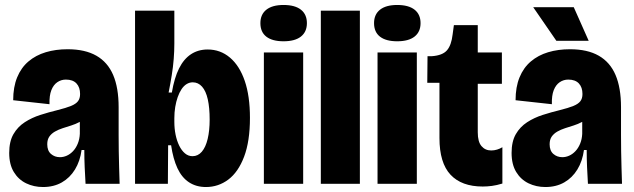

<svg xmlns="http://www.w3.org/2000/svg" viewBox="-20 -739 2548 772"><path d="M153 13Q116 13 85 -2Q54 -17 35.5 -47.5Q17 -78 17 -124Q17 -170 34 -199.5Q51 -229 79.5 -247.5Q108 -266 142.5 -277Q177 -288 210 -296Q246 -305 265.5 -313Q285 -321 293.5 -332Q302 -343 302 -361Q302 -388 287.5 -403.5Q273 -419 245 -419Q226 -419 210.5 -408.5Q195 -398 186.5 -376.5Q178 -355 179 -320L33 -336Q33 -389 49 -428Q65 -467 94.5 -492Q124 -517 164 -529Q204 -541 252 -541Q322 -541 367.5 -515Q413 -489 435 -437.5Q457 -386 457 -308V-196Q457 -164 457.5 -131Q458 -98 459 -65Q460 -32 461 0H324Q322 -33 320.5 -66.5Q319 -100 319 -136H308Q302 -91 281.5 -57.5Q261 -24 228.5 -5.5Q196 13 153 13ZM221 -107Q235 -107 248.5 -113Q262 -119 273.5 -131Q285 -143 292.5 -161Q300 -179 301 -201V-264L326 -269Q316 -257 300 -248.5Q284 -240 266.5 -234.5Q249 -229 232 -223.5Q215 -218 201 -210Q187 -202 178.5 -190Q170 -178 170 -159Q170 -133 185 -120Q200 -107 221 -107Z M808 13Q769 13 740 -6Q711 -25 693.5 -62.5Q676 -100 668 -155H656L655 0H523V-231V-696H681V-564Q681 -534 678.5 -502Q676 -470 670.5 -436Q665 -402 658 -367H671Q681 -426 700 -464Q719 -502 748 -521Q777 -540 815 -540Q866 -540 904.5 -507.5Q943 -475 964 -414Q985 -353 985 -265Q985 -171 961.5 -109Q938 -47 898 -17Q858 13 808 13ZM754 -111Q776 -111 791.5 -129Q807 -147 815 -180.5Q823 -214 823 -258Q823 -306 815.5 -339.5Q808 -373 792.5 -390.5Q777 -408 755 -408Q742 -408 730.5 -401Q719 -394 710 -380.5Q701 -367 694.5 -348.5Q688 -330 684.5 -308.5Q681 -287 681 -264V-249Q681 -222 686 -197.5Q691 -173 700.5 -153.5Q710 -134 723.5 -122.5Q737 -111 754 -111Z M1041 0V-528H1199V0ZM1120 -573Q1075 -573 1051 -591.5Q1027 -610 1027 -646Q1027 -681 1051 -700Q1075 -719 1120 -719Q1166 -719 1190 -700Q1214 -681 1214 -646Q1214 -611 1190 -592Q1166 -573 1120 -573Z M1270 0V-696H1427V0Z M1498 0V-528H1656V0ZM1577 -573Q1532 -573 1508 -591.5Q1484 -610 1484 -646Q1484 -681 1508 -700Q1532 -719 1577 -719Q1623 -719 1647 -700Q1671 -681 1671 -646Q1671 -611 1647 -592Q1623 -573 1577 -573Z M1921 11Q1836 11 1791.5 -36.5Q1747 -84 1747 -184V-406H1698L1699 -513H1716Q1759 -516 1777 -536.5Q1795 -557 1800 -601L1805 -638H1901V-528H1998V-402H1901V-207Q1901 -169 1916 -151.5Q1931 -134 1955 -134Q1967 -134 1978.5 -137.5Q1990 -141 2000 -147V-1Q1977 6 1958 8.5Q1939 11 1921 11Z M2173 13Q2136 13 2105 -2Q2074 -17 2055.5 -47.5Q2037 -78 2037 -124Q2037 -170 2054 -199.5Q2071 -229 2099.5 -247.5Q2128 -266 2162.5 -277Q2197 -288 2230 -296Q2266 -305 2285.5 -313Q2305 -321 2313.5 -332Q2322 -343 2322 -361Q2322 -388 2307.5 -403.5Q2293 -419 2265 -419Q2246 -419 2230.5 -408.5Q2215 -398 2206.5 -376.5Q2198 -355 2199 -320L2053 -336Q2053 -389 2069 -428Q2085 -467 2114.5 -492Q2144 -517 2184 -529Q2224 -541 2272 -541Q2342 -541 2387.5 -515Q2433 -489 2455 -437.5Q2477 -386 2477 -308V-196Q2477 -164 2477.5 -131Q2478 -98 2479 -65Q2480 -32 2481 0H2344Q2342 -33 2340.5 -66.5Q2339 -100 2339 -136H2328Q2322 -91 2301.5 -57.5Q2281 -24 2248.5 -5.5Q2216 13 2173 13ZM2241 -107Q2255 -107 2268.5 -113Q2282 -119 2293.5 -131Q2305 -143 2312.5 -161Q2320 -179 2321 -201V-264L2346 -269Q2336 -257 2320 -248.5Q2304 -240 2286.5 -234.5Q2269 -229 2252 -223.5Q2235 -218 2221 -210Q2207 -202 2198.5 -190Q2190 -178 2190 -159Q2190 -133 2205 -120Q2220 -107 2241 -107ZM2217 -575 2124 -710H2287L2347 -575Z"/></svg>

Font: Bricolage Grotesque 72pt SemiCondensed ExtraBold
Style: Regular
Weight: 800
Width: 4
Designer: Mathieu Triay
Foundry: Atelier Triay
Version: Version 1.001;gftools[0.9.33.dev8+g029e19f]